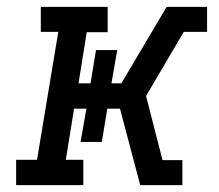

<svg xmlns="http://www.w3.org/2000/svg" viewBox="-20 -540 640 560"><path d="M27 0V-74H88L150 -447H99V-520H294V-446H233L209 -297H244L260 -394H322L305 -297H334L466 -520H584V-447H516L406 -260L454 -73H512V0H389L330 -223H293L277 -126H215L232 -223H196L172 -74H223V0Z"/></svg>

Font: Iosevka Etoile Oblique
Style: Regular
Weight: 400
Italic angle: -9°
Designer: Belleve Invis
Foundry: Belleve Invis
Version: Version 15.5.2; ttfautohint (v1.8.4)